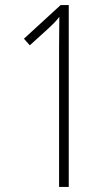

<svg xmlns="http://www.w3.org/2000/svg" viewBox="-20 -734 441 754"><path d="M250 0H212V-549Q212 -580 212.5 -607Q213 -634 213 -668Q204 -656 195 -646.5Q186 -637 173 -625L97 -556L74 -582L218 -714H250Z"/></svg>

Font: Noto Sans Lao ExtraCondensed ExtraLight
Style: Regular
Weight: 200
Width: 2
Designer: Monotype Design Team
Foundry: Monotype Imaging Inc.
Version: Version 2.003; ttfautohint (v1.8.4.7-5d5b)